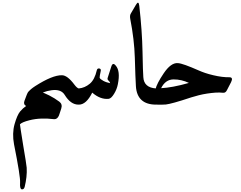

<svg xmlns="http://www.w3.org/2000/svg" viewBox="-20 -761 1784 1424"><path d="M439 -203Q480 -203 532 -133Q551 -108 564 -105Q611 -96 611 -60Q611 -33 598 -10Q584 15 562 15Q504 15 460 -57Q433 -101 364 -92Q295 -83 244 -44Q218 -24 203 -41Q180 -65 192 -81Q205 -99 242 -123Q369 -204 439 -203ZM174 25Q152 15 161 -12Q182 -71 189 -79Q193 -84 196 -86.5Q199 -89 200 -90Q215 -103 259 -89Q350 -59 420 -7Q445 12 434 45Q427 67 422.5 80Q418 93 417 96Q405 124 382 123Q333 117 287 118.5Q241 120 198 131Q143 145 128 161Q129 168 134.5 207Q140 246 152 317Q164 387 170.5 428.5Q177 470 178 483Q180 517 176 552.5Q172 588 163 625Q157 646 141 643Q126 640 129 594Q132 549 84 309Q69 228 88 160Q107 93 129 66Q150 41 174 25Z M805 -266Q816 -302 838 -275Q874 -235 854 -136Q847 -99 826 -65Q804 -29 785 -28Q724 -22 664 -74Q620 15 565 15Q544 15 538 -18Q522 -100 564 -105Q609 -109 646 -140Q682 -170 698 -240Q702 -256 717 -253Q731 -250 727 -234Q718 -192 719 -184Q723 -174 747 -161Q758 -155 770.5 -151Q783 -147 797 -144Q794 -156 785 -163Q774 -172 779 -185Z M988 -725Q1008 -760 1013 -718Q1034 -532 1037 -378Q1040 -222 1043 -189Q1047 -111 1138 -105Q1169 -103 1173 -75Q1174 -70 1173.5 -60.5Q1173 -51 1171 -38Q1167 -14 1160 1Q1154 15 1138 15Q997 15 988 -121Q986 -152 984 -205Q982 -258 980 -332Q978 -400 969.5 -472Q961 -544 946 -621Q941 -647 951 -662Z M1455 -238Q1475 -229 1501.5 -220Q1528 -211 1562 -203Q1629 -187 1683 -188Q1711 -187 1694 -152L1663 -92Q1653 -71 1634 -73Q1608 -76 1578.5 -74Q1549 -72 1516 -67Q1483 -62 1454 -54.5Q1425 -47 1399 -39Q1324 -14 1277 -1Q1230 12 1210 14Q1191 15 1175 15.5Q1159 16 1146 15L1133 13V-98Q1142 -140 1194 -217Q1247 -296 1298 -293Q1318 -292 1357 -278Q1396 -264 1455 -238ZM1381 -146Q1327 -172 1268 -172Q1207 -172 1175 -107Q1215 -109 1266.5 -118.5Q1318 -128 1381 -146Z"/></svg>

Font: Amiri
Style: Bold
Weight: 700
Designer: Khaled Hosny
Version: Version 0.113